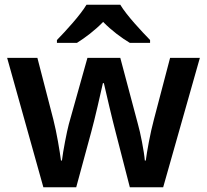

<svg xmlns="http://www.w3.org/2000/svg" viewBox="-20 -786 869 806"><path d="M485 -766H343C316 -721 256 -656 219 -618V-606H303C338 -628 378 -658 413 -694C448 -658 490 -627 525 -606H610V-618C574 -655 512 -721 485 -766ZM465 -233 525 0H665L819 -543H694L626 -284C611 -229 596 -145 592 -112H588C585 -150 569 -231 559 -265L485 -543H347L269 -265C261 -236 244 -148 240 -112H236C231 -150 218 -230 204 -284L137 -543H10L162 0H300L363 -232C377 -282 404 -401 412 -437H416C424 -401 452 -282 465 -233Z"/></svg>

Font: Noto Sans Tai Tham SemiBold
Style: Regular
Weight: 600
Designer: Monotype Design Team 2013. Revised by David WIlliams 2020
Foundry: Monotype Imaging Inc.
Version: Version 2.002